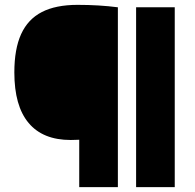

<svg xmlns="http://www.w3.org/2000/svg" viewBox="-20 -770 804 790"><path d="M306 -195Q295 -195 289.5 -194.5L271 -194Q156.5 -194 97.8 -264Q39 -334 39 -472Q39 -568.5 67 -629.8Q95 -691 152.2 -720.5Q209.5 -750 299 -750Q388 -750 465 -740V0H306ZM540 0V-740H699V0Z"/></svg>

Font: Encode Sans Expanded Black
Style: Regular
Weight: 900
Width: 7
Designer: Multiple Designers
Foundry: Impallari Type
Version: Version 2.000